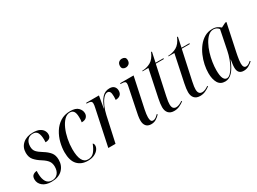

<svg xmlns="http://www.w3.org/2000/svg" viewBox="-40 -1397 2747 2050"><g transform="rotate(-30 1334.0 -372.0)"><path d="M165 10Q94 10 55.5 -23Q17 -56 17 -103Q17 -140 38 -155Q59 -170 84 -170Q83 -161 83 -152.5Q83 -144 83 -136Q84 -71 107 -35.5Q130 0 177 0Q221 0 247.5 -30.5Q274 -61 274 -114Q274 -155 254.5 -183Q235 -211 186 -242Q139 -271 109 -305Q79 -339 79 -395Q79 -463 126.5 -504.5Q174 -546 252 -546Q302 -546 331.5 -531.5Q361 -517 374.5 -494.5Q388 -472 388 -448Q388 -416 369 -402Q350 -388 318 -388Q319 -398 319 -407.5Q319 -417 319 -426Q318 -477 302 -506.5Q286 -536 245 -536Q202 -536 177.5 -506.5Q153 -477 153 -429Q153 -388 175 -363.5Q197 -339 243 -311Q292 -281 319.5 -247Q347 -213 347 -156Q347 -84 299.5 -37Q252 10 165 10Z M613 10Q533 10 486.5 -40Q440 -90 440 -194Q440 -250 455.5 -311.5Q471 -373 504 -426Q537 -479 588 -512Q639 -545 710 -545Q778 -545 808 -514.5Q838 -484 838 -446Q838 -418 819 -398.5Q800 -379 759 -379Q762 -393 763 -409.5Q764 -426 763 -444Q762 -491 747 -512.5Q732 -534 702 -534Q663 -534 631.5 -502Q600 -470 577 -418Q554 -366 541.5 -303.5Q529 -241 529 -181Q529 -2 622 -2Q669 -2 697.5 -35Q726 -68 747 -124Q753 -121 757 -113Q761 -105 761 -92Q761 -69 744 -45.5Q727 -22 694 -6Q661 10 613 10Z M961 -440Q965 -456 966.5 -469Q968 -482 968 -491Q968 -512 954 -519Q940 -526 915 -526H903L905 -536H1062L1037 -390H1040Q1067 -465 1103.5 -505.5Q1140 -546 1196 -546Q1234 -546 1252.5 -526Q1271 -506 1271 -476Q1271 -440 1249.5 -422.5Q1228 -405 1193 -405Q1194 -418 1194.5 -428.5Q1195 -439 1195 -448Q1195 -488 1185 -504Q1175 -520 1156 -520Q1130 -520 1104 -490Q1078 -460 1057.5 -413Q1037 -366 1026 -315L957 0H868Z M1459 -650Q1440 -650 1426.5 -660.5Q1413 -671 1413 -694Q1413 -724 1429.5 -739Q1446 -754 1470 -754Q1489 -754 1503 -744Q1517 -734 1517 -709Q1517 -679 1499.5 -664.5Q1482 -650 1459 -650ZM1394 10Q1353 10 1332 -14.5Q1311 -39 1311 -83Q1311 -107 1316.5 -140.5Q1322 -174 1330 -208L1381 -457Q1386 -477 1386 -493Q1386 -512 1374.5 -519Q1363 -526 1334 -526H1322L1324 -536H1489L1410 -164Q1404 -138 1401 -112.5Q1398 -87 1398 -72Q1398 -45 1405 -30Q1412 -15 1431 -15Q1448 -15 1464.5 -26.5Q1481 -38 1497 -55L1504 -47Q1483 -24 1456 -7Q1429 10 1394 10Z M1677 10Q1631 10 1607 -16.5Q1583 -43 1583 -90Q1583 -110 1586 -133.5Q1589 -157 1596 -192L1666 -526H1593L1595 -533Q1649 -533 1697 -559.5Q1745 -586 1776 -659H1786L1760 -536H1858L1856 -526H1757L1680 -169Q1672 -132 1669.5 -111.5Q1667 -91 1667 -76Q1667 -14 1716 -14Q1734 -14 1755 -23Q1776 -32 1794 -46L1799 -37Q1772 -17 1742 -3.5Q1712 10 1677 10Z M1997 10Q1951 10 1927 -16.5Q1903 -43 1903 -90Q1903 -110 1906 -133.5Q1909 -157 1916 -192L1986 -526H1913L1915 -533Q1969 -533 2017 -559.5Q2065 -586 2096 -659H2106L2080 -536H2178L2176 -526H2077L2000 -169Q1992 -132 1989.5 -111.5Q1987 -91 1987 -76Q1987 -14 2036 -14Q2054 -14 2075 -23Q2096 -32 2114 -46L2119 -37Q2092 -17 2062 -3.5Q2032 10 1997 10Z M2306 10Q2247 10 2220 -36Q2193 -82 2193 -157Q2193 -205 2204 -258Q2215 -311 2237 -362Q2259 -413 2291.5 -454.5Q2324 -496 2367 -521Q2410 -546 2463 -546Q2499 -546 2522.5 -534Q2546 -522 2562 -507L2618 -535H2633L2562 -200Q2559 -185 2554.5 -161.5Q2550 -138 2547 -114.5Q2544 -91 2544 -75Q2544 -18 2579 -18Q2594 -18 2609 -26.5Q2624 -35 2641 -51L2647 -42Q2628 -24 2599 -7Q2570 10 2535 10Q2462 10 2462 -71Q2462 -94 2465.5 -116.5Q2469 -139 2473 -165H2471Q2435 -74 2395 -32Q2355 10 2306 10ZM2338 -11Q2360 -11 2382.5 -33Q2405 -55 2425.5 -91.5Q2446 -128 2462 -172.5Q2478 -217 2487 -261L2536 -503Q2525 -519 2508 -527.5Q2491 -536 2472 -536Q2436 -536 2406.5 -509.5Q2377 -483 2353.5 -439.5Q2330 -396 2314 -344Q2298 -292 2290 -239Q2282 -186 2282 -142Q2282 -72 2297 -41.5Q2312 -11 2338 -11Z"/></g></svg>

Font: Noto Serif Display Condensed
Style: Italic
Weight: 400
Width: 3
Italic angle: -12°
Designer: Monotype Design Team
Foundry: Monotype Imaging Inc.
Version: Version 2.009